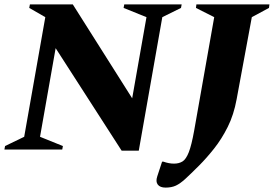

<svg xmlns="http://www.w3.org/2000/svg" viewBox="-45 -680 1245 873"><path d="M-25 0 -22 -16 65 -58 161 -602 88 -644 91 -660H286L556 -233L621 -602L517 -644L520 -660H781L778 -644L693 -602L586 5H508L208 -461L137 -58L241 -16L238 0ZM708 173Q683 173 672.5 159.5Q662 146 670 122L692 55H698Q723 64 746 64Q769 64 785 54Q801 44 813.5 12Q826 -20 838 -87L929 -602L846 -644L848 -660H1180L1178 -644L1100 -602L1031 -229Q1018 -158 990.5 -103Q963 -48 928.5 -4.5Q894 39 860 73Q821 112 797.5 133.5Q774 155 754.5 164Q735 173 708 173Z"/></svg>

Font: Spectral ExtraBold
Style: Italic
Weight: 800
Italic angle: -10°
Designer: Jean-Baptiste Levee
Foundry: Production Type
Version: Version 2.001